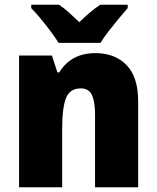

<svg xmlns="http://www.w3.org/2000/svg" viewBox="-20 -852 658 806"><path d="M381 -629Q462 -629 511 -579Q560 -529 560 -426V-66H379V-370Q379 -425 366 -453Q353 -481 319 -481Q273 -481 257 -440Q241 -399 241 -312V-66H60V-619H198L221 -548H229Q252 -587 290 -608Q328 -629 381 -629ZM226 -672Q213 -693 192.5 -720.5Q172 -748 150 -774.5Q128 -801 111 -818V-832H228Q250 -817 269.5 -799.5Q289 -782 313 -759Q337 -782 358 -800Q379 -818 401 -832H516V-818Q500 -800 478.5 -774Q457 -748 436 -721Q415 -694 402 -672Z"/></svg>

Font: Noto Sans Malayalam UI SemiCondensed Black
Style: Regular
Weight: 900
Width: 4
Designer: Jelle Bosma - Monotype Design Team
Foundry: Monotype Imaging Inc.
Version: Version 2.104; ttfautohint (v1.8.4.7-5d5b)